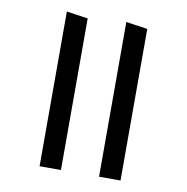

<svg xmlns="http://www.w3.org/2000/svg" viewBox="-76 -738 794 814"><g transform="rotate(10 321.0 -331.0)"><path d="M495.5 -650.5 403 -664V2H495.5ZM239 -650.5 147 -664V2H239Z"/></g></svg>

Font: Anek Devanagari Medium
Style: Regular
Weight: 500
Designer: Kailash Malviya (Devanagari) & Yesha Goshar (Latin)
Foundry: Ek Type
Version: Version 1.003